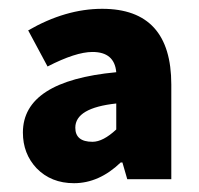

<svg xmlns="http://www.w3.org/2000/svg" viewBox="-20 -833 453 436"><path d="M63 -451Q32 -484 32 -532Q32 -649 244 -669Q240 -715 190 -715Q152 -715 88 -682L44 -764Q129 -813 212 -813Q369 -813 369 -641V-426H269L258 -464H254Q205 -417 148 -417Q96 -417 63 -451ZM244 -539V-598Q151 -588 151 -543Q151 -511 190 -511Q214 -511 244 -539Z"/></svg>

Font: KaiGen Gothic KR Heavy
Style: Heavy
Weight: 900
Designer: Ryoko NISHIZUKA  (kana & ideographs); Paul D. Hunt (Latin, Greek & Cyrillic); Wenlong ZHANG  (bopomofo); Sandoll Communi
Foundry: Adobe Systems Incorporated
Version: Version 1.002 March 28, 2018